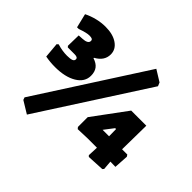

<svg xmlns="http://www.w3.org/2000/svg" viewBox="-181 -911 1221 1221"><g transform="rotate(45 429.5 -300.0)"><path d="M309 -554Q309 -496 248 -463V-459Q283 -448 299.5 -426Q316 -404 316 -369Q316 -313 260.5 -279.5Q205 -246 114 -246Q70 -246 28 -254L19 -356L29 -365Q75 -351 117 -351Q147 -351 160.5 -356.5Q174 -362 174 -375Q174 -392 146 -392H84L77 -400L79 -495L112 -497Q134 -498 146.5 -505Q159 -512 159 -525Q159 -535 152 -539Q145 -543 128 -543Q102 -543 50 -524H35L12 -619Q46 -636 84.5 -645.5Q123 -655 161 -655Q228 -655 268.5 -627Q309 -599 309 -554ZM654 -647 664 -623 202 94 120 44 114 27 578 -694ZM835 -69 789 -70 794 -9 786 0 671 6 663 -2 666 -72H579L496 -69L487 -80V-168L653 -393H789L786 -178H833L841 -166ZM611 -178H669L668 -242H660Z"/></g></svg>

Font: Luna Sans Black
Style: Regular
Weight: 900
Designer: Juan Pablo del Peral
Foundry: Huerta Tipografica
Version: Version 2.001; ttfautohint (v1.5)